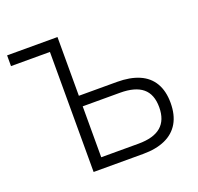

<svg xmlns="http://www.w3.org/2000/svg" viewBox="-125 -855 1025 992"><g transform="rotate(-20 387.5 -359.5)"><path d="M226 0V-660H12V-719H289V-396H499Q570 -396 620 -374.5Q670 -353 696 -309Q722 -265 722 -200Q722 -134 696 -89.5Q670 -45 620 -22.5Q570 0 499 0ZM289 -58H494Q577 -58 618 -93Q659 -128 659 -199Q659 -270 618 -304Q577 -338 494 -338H289Z"/></g></svg>

Font: Nunitoga
Style: Light
Weight: 300
Designer: Vernon Adams
Foundry: Vernon Adams
Version: Version 1.0